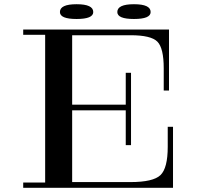

<svg xmlns="http://www.w3.org/2000/svg" viewBox="-20 -890 970 910"><path d="M322 0H194V-750H322ZM266 0H90V-25H266ZM90 -725V-750H266V-725ZM590 -394V-367H289V-394ZM781 -461H756V-566Q756 -662 726 -692.5Q696 -723 599 -723H298V-750H781ZM800 -289V0H298V-27H598Q706 -27 740.5 -60Q775 -93 775 -194V-289ZM576 -202V-545H601V-202ZM422 -833Q422 -870 343 -870Q264 -870 264 -833Q264 -800 343 -800Q422 -800 422 -833ZM694 -833Q694 -870 615 -870Q536 -870 536 -833Q536 -800 615 -800Q694 -800 694 -833Z"/></svg>

Font: Solide Mirage
Style: Mono
Weight: 400
Width: 6
Designer: Jérémy Landes
Foundry: Velvetyne Type Foundry
Version: Version 1.1